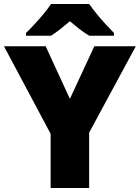

<svg xmlns="http://www.w3.org/2000/svg" viewBox="-20 -947 704 967"><path d="M332 -449 455 -714H664L429 -279V0H235V-273L0 -714H210ZM429 -927Q445 -904 467.5 -876.5Q490 -849 513.5 -823.5Q537 -798 554 -781V-767H430Q404 -782 381 -800Q358 -818 332 -840Q306 -818 284.5 -801Q263 -784 237 -767H111V-781Q130 -799 153.5 -824.5Q177 -850 199.5 -877Q222 -904 237 -927Z"/></svg>

Font: Noto Sans Ethiopic Black
Style: Regular
Weight: 900
Designer: Monotype Design Team
Foundry: Monotype Imaging Inc.
Version: Version 2.102; ttfautohint (v1.8.4.7-5d5b)